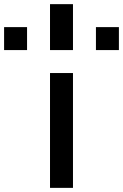

<svg xmlns="http://www.w3.org/2000/svg" viewBox="-242 -909 596 929"><path d="M111.1 0H0V-555.6H111.1ZM-111.1 -666.7H-222.2V-777.8H-111.1ZM333.3 -666.7H222.2V-777.8H333.3ZM111.1 -666.7H0V-888.9H111.1Z"/></svg>

Font: Pixeloid Sans
Style: Regular
Weight: 400
Designer: GGBotNet
Foundry: GGBotNet
Version: 0.5